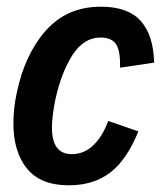

<svg xmlns="http://www.w3.org/2000/svg" viewBox="-20 -542 480 573"><path d="M20 -174Q20 -219 30 -265Q54 -380 117 -451Q180 -522 281 -522Q362 -522 400 -479.5Q438 -437 440 -355L338 -340Q340 -388 327 -409Q314 -430 280 -430Q230 -430 196.5 -378Q163 -326 145 -244Q135 -194 135 -161Q135 -82 194 -82Q231 -82 258.5 -108.5Q286 -135 303 -181L393 -150Q359 -66 309.5 -27.5Q260 11 185 11Q101 11 60.5 -39Q20 -89 20 -174Z"/></svg>

Font: Decalotype SemiBold Italic
Style: Regular
Weight: 600
Italic angle: -12°
Designer: Alfredo Marco Pradil
Foundry: Alfredo Marco Pradil
Version: Version 1.0